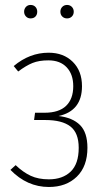

<svg xmlns="http://www.w3.org/2000/svg" viewBox="-20 -743 428 773"><path d="M103 -723.1Q115.2 -723.1 122.6 -715.3Q129.9 -707.5 129.9 -695.8Q129.9 -684.1 122.8 -676.5Q115.7 -668.9 103 -668.9Q91.8 -668.9 84.5 -676.8Q77.1 -684.6 77.1 -695.8Q77.1 -707.5 84.5 -715.3Q91.8 -723.1 103 -723.1ZM230.7 -715.3Q238.3 -723.1 250 -723.1Q261.7 -723.1 269.3 -715.3Q276.9 -707.5 276.9 -695.8Q276.9 -684.1 269.3 -676.5Q261.7 -668.9 250 -668.9Q238.3 -668.9 230.7 -676.5Q223.1 -684.1 223.1 -695.8Q223.1 -707.5 230.7 -715.3ZM175.8 -530.8Q235.8 -530.8 272.9 -494.1Q310.1 -457.5 310.1 -396Q310.1 -296.4 215.8 -275.9Q272 -269.5 302 -239.7Q332 -210 332 -147.9Q332 -73.2 289.3 -31.7Q246.6 9.8 176.8 9.8Q88.9 9.8 22 -59.1L43 -78.1Q73.2 -49.3 103.8 -35.2Q134.3 -21 176.8 -21Q231.9 -21 264.4 -52Q296.9 -83 296.9 -147.9Q296.9 -208 263.4 -233.9Q230 -259.8 162.1 -259.8H117.2L121.1 -289.1H159.2Q217.3 -289.1 246.1 -316.9Q274.9 -344.7 274.9 -396Q274.9 -443.8 248.5 -471.9Q222.2 -500 174.8 -500Q137.2 -500 111.1 -489.5Q85 -479 53.2 -455.1L35.2 -477.1Q99.1 -530.8 175.8 -530.8Z"/></svg>

Font: Fira Sans Compressed UltraLight
Style: Regular
Weight: 200
Width: 1
Designer: Carrois Corporate & Edenspiekermann AG
Foundry: Carrois Corporate GbR & Edenspiekermann AG
Version: Version 4.203;PS 004.203;hotconv 1.0.88;makeotf.lib2.5.64775